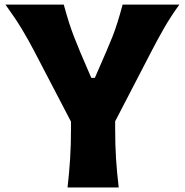

<svg xmlns="http://www.w3.org/2000/svg" viewBox="-20 -821 809 841"><path d="M275.9 0Q283.2 -64.5 287.1 -125Q291 -185.5 291 -260.7V-288.1L130.9 -595.2Q104.5 -646 75.9 -693.4Q47.4 -740.7 3.9 -800.8H259.3Q272 -754.4 282.5 -721.7Q293 -689 304.4 -659.7Q315.9 -630.4 330.6 -594.7L379.9 -480H395.5L444.3 -592.3Q460.4 -629.4 472.2 -659.2Q483.9 -689 494.4 -722.2Q504.9 -755.4 517.1 -800.8H765.6Q728 -749 698.2 -697Q668.5 -645 643.1 -595.7L484.4 -289.6V-260.7Q484.4 -185.5 488.3 -125Q492.2 -64.5 500 0Z"/></svg>

Font: Pinar DS4-Bold
Style: Regular
Weight: 700
Designer: Amin Abedi
Version: Version 2.000